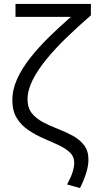

<svg xmlns="http://www.w3.org/2000/svg" viewBox="-20 -740 494 979"><path d="M388 219 322 200.5Q343.5 160.5 351 135Q358.5 109.5 358.5 90.5Q358.5 58 335.8 36.8Q313 15.5 277 -1Q241 -17.5 200.8 -35Q160.5 -52.5 124.5 -76.8Q88.5 -101 65.8 -137.5Q43 -174 43 -229Q43 -283.5 67.5 -337.5Q92 -391.5 134.2 -445Q176.5 -498.5 230 -551Q283.5 -603.5 341.5 -654H59V-720H443.5V-662Q378.5 -605.5 320.2 -549.2Q262 -493 217 -438Q172 -383 146.2 -331.5Q120.5 -280 120.5 -233Q120.5 -189.5 143 -162Q165.5 -134.5 200.8 -116.2Q236 -98 275.8 -82.5Q315.5 -67 350.8 -48Q386 -29 408.5 0Q431 29 431 74.5Q431 132 388 219Z"/></svg>

Font: Geologica ExtraLight
Style: Regular
Weight: 200
Designer: Sindre Bremnes, Frode Helland
Foundry: Monokrom Skriftforlag AS
Version: Version 1.010; ttfautohint (v1.8.4.7-5d5b);gftools[0.9.28]